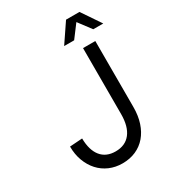

<svg xmlns="http://www.w3.org/2000/svg" viewBox="-218 -1030 1051 1165"><g transform="rotate(-30 307.5 -447.5)"><path d="M293 16Q244 16 202.5 -2Q161 -20 131 -53Q101 -86 84 -131.5Q67 -177 67 -232L155 -238Q156 -156 191.5 -112Q227 -68 293 -68Q361 -68 397.5 -114.5Q434 -161 434 -248V-710H520V-248Q520 -187 504 -138.5Q488 -90 458.5 -55.5Q429 -21 387 -2.5Q345 16 293 16ZM341 -778 431 -911H525L615 -778H545L478 -867L411 -778Z"/></g></svg>

Font: Geist
Style: Regular
Weight: 400
Designer: Basement.studio, Andrés Briganti, Mateo Zaragoza
Foundry: Basement.studio, Vercel, Andrés Briganti, Guido Ferreyra, Mateo Zaragoza
Version: Version 1.401